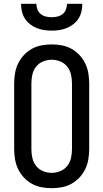

<svg xmlns="http://www.w3.org/2000/svg" viewBox="-20 -975 540 1003"><path d="M250 8Q223 8 196.5 3Q170 -2 146.5 -15Q123 -28 104.5 -48Q86 -68 74.5 -92Q63 -116 58.5 -143Q54 -170 54 -196V-539Q54 -565 58.5 -592Q63 -619 74.5 -643Q86 -667 104.5 -687Q123 -707 146.5 -720Q170 -733 196.5 -738Q223 -743 250 -743Q277 -743 303.5 -738Q330 -733 353.5 -720Q377 -707 395.5 -687Q414 -667 425.5 -643Q437 -619 441.5 -592Q446 -565 446 -539V-196Q446 -170 441.5 -143Q437 -116 425.5 -92Q414 -68 395.5 -48Q377 -28 353.5 -15Q330 -2 303.5 3Q277 8 250 8ZM250 -72Q273 -72 295 -81Q317 -90 331.5 -108.5Q346 -127 351 -150Q356 -173 356 -196V-539Q356 -562 351 -585Q346 -608 331.5 -626.5Q317 -645 295 -654Q273 -663 250 -663Q227 -663 205 -654Q183 -645 168.5 -626.5Q154 -608 149 -585Q144 -562 144 -539V-196Q144 -173 149 -150Q154 -127 168.5 -108.5Q183 -90 205 -81Q227 -72 250 -72ZM250 -815Q230 -815 210 -818Q190 -821 171.5 -828.5Q153 -836 137 -848.5Q121 -861 110 -878Q99 -895 94.5 -915Q90 -935 90 -955H170Q170 -940 175.5 -925.5Q181 -911 193 -901.5Q205 -892 220 -888.5Q235 -885 250 -885Q265 -885 280 -888.5Q295 -892 307 -901.5Q319 -911 324.5 -925.5Q330 -940 330 -955H410Q410 -935 405.5 -915Q401 -895 390 -878Q379 -861 363 -848.5Q347 -836 328.5 -828.5Q310 -821 290 -818Q270 -815 250 -815Z"/></svg>

Font: Iosevka SS10 Medium
Style: Regular
Weight: 500
Monospace: yes
Designer: Belleve Invis
Foundry: Belleve Invis
Version: Version 28.0.6; ttfautohint (v1.8.4)